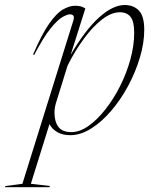

<svg xmlns="http://www.w3.org/2000/svg" viewBox="-109 -542 616 784"><path d="M95 217.5 93 222.5H-89L-86.5 217.5L-17.5 208.5L189.5 -455Q195 -471.5 190.8 -477.5Q186.5 -483.5 176.5 -483.5Q166.5 -483.5 146.8 -472.8Q127 -462 98 -426.5Q69 -391 30.5 -317.5L26 -319.5Q61.5 -402 91.5 -445Q121.5 -488 148 -503.2Q174.5 -518.5 198 -518.5Q211.5 -518.5 221.2 -515.8Q231 -513 239.5 -507.5L179.5 -318Q237.5 -418 294.5 -469.8Q351.5 -521.5 400 -521.5Q436.5 -521.5 458.2 -498.8Q480 -476 480 -420.5Q480 -366.5 462.2 -307Q444.5 -247.5 414.2 -191.2Q384 -135 345 -89.5Q306 -44 263 -17Q220 10 178 10Q146.5 10 125 -2.5Q103.5 -15 93 -35L17 208.5ZM120 -123Q113.5 -102 113.5 -82Q113.5 -46 129.2 -24.2Q145 -2.5 183 -2.5Q216 -2.5 251.5 -27.2Q287 -52 320.5 -94.2Q354 -136.5 380.8 -189.2Q407.5 -242 423.2 -298.8Q439 -355.5 439 -408.5Q439 -454.5 424 -473.2Q409 -492 380.5 -492Q346 -492 308 -462.8Q270 -433.5 233.8 -384.2Q197.5 -335 167 -274.5Z"/></svg>

Font: Newsreader Display ExtraLight
Style: Italic
Weight: 275
Italic angle: -17°
Designer: Hugues Gentile
Foundry: Production Type
Version: Version 1.002